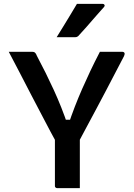

<svg xmlns="http://www.w3.org/2000/svg" viewBox="-20 -966 690 986"><path d="M390 0Q370 0 350.5 0Q331 0 311.5 0Q292 0 273 0Q270 0 267.5 -1.5Q265 -3 263.5 -5Q262 -7 262 -11Q262 -83 262 -158.5Q262 -234 262 -306H390Q390 -274 390 -238.5Q390 -203 390 -168Q390 -133 390 -100Q390 -75 390 -50Q390 -25 390 0ZM25 -700Q56 -700 86 -700Q116 -700 144 -700Q151 -700 155 -698.5Q159 -697 162.5 -692.5Q166 -688 169 -680Q193 -635 214.5 -591.5Q236 -548 256 -504.5Q276 -461 294.5 -414.5Q313 -368 330 -317L295 -351H365L328 -317Q346 -371 364 -417.5Q382 -464 401.5 -508.5Q421 -553 443 -599.5Q465 -646 493 -700Q523 -700 552 -700Q581 -700 607 -700Q616 -700 619 -694.5Q622 -689 617 -678Q595 -636 571.5 -591Q548 -546 524 -500Q500 -454 475 -407.5Q450 -361 425.5 -315Q401 -269 378 -226Q341 -226 319.5 -226.5Q298 -227 287.5 -227.5Q277 -228 273.5 -230.5Q270 -233 268 -237Q259 -252 239.5 -289.5Q220 -327 193.5 -377Q167 -427 137.5 -484Q108 -541 79 -597Q50 -653 25 -700ZM375 -946Q409 -946 427.5 -946Q446 -946 463.5 -946Q481 -946 508 -946Q514 -946 516.5 -941Q519 -936 515 -931Q496 -910 482 -894Q468 -878 454.5 -862.5Q441 -847 424.5 -828Q408 -809 382 -781Q380 -779 376 -777Q372 -775 366 -775Q342 -775 326.5 -775Q311 -775 298.5 -775Q286 -775 271 -775Q290 -805 306.5 -832.5Q323 -860 340 -887.5Q357 -915 375 -946Z"/></svg>

Font: Recursive SemiBold
Style: Regular
Weight: 600
Version: Version 1.085